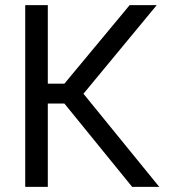

<svg xmlns="http://www.w3.org/2000/svg" viewBox="-20 -727 657 747"><path d="M230.5 -324.2H166V0H78.1V-707H166V-401.4H230.5L484.4 -707H589.8L304.7 -362.3L599.6 0H494.1Z"/></svg>

Font: Pretendard GOV
Style: Regular
Weight: 400
Designer: Base glyphs from Inter by Rasmus Andersson; Hangeul glyphs from Noto Sans CJK(Source Han Sans) by Jang Soo-young and Kan
Foundry: Kil Hyung-jin
Version: Version 1.309